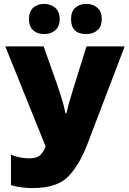

<svg xmlns="http://www.w3.org/2000/svg" viewBox="-20 -951 657 981"><path d="M421 -777Q456 -777 478 -796.5Q500 -816 500 -853Q500 -891 478 -911Q456 -931 421 -931Q386 -931 364.5 -911.5Q343 -892 343 -853Q343 -777 421 -777ZM206 -777Q240 -777 262.5 -796.5Q285 -816 285 -853Q285 -891 262.5 -911Q240 -931 206 -931Q171 -931 149.5 -911.5Q128 -892 128 -853Q128 -815 149.5 -796Q171 -777 206 -777ZM422 -714 361 -519Q353 -491 340.5 -451.5Q328 -412 320 -373H314Q308 -407 296 -445.5Q284 -484 273 -516L203 -714H7L213 -203Q204 -177 186.5 -159.5Q169 -142 129 -142Q108 -142 83 -146.5Q58 -151 36 -161V-5Q62 3 91.5 6.5Q121 10 146 10Q271 10 328 -48.5Q385 -107 426 -213L617 -714Z"/></svg>

Font: Noto Sans UI SemiCondensed Black
Style: Regular
Weight: 900
Width: 4
Designer: Monotype Design Team
Foundry: Monotype Imaging Inc.
Version: 1.001